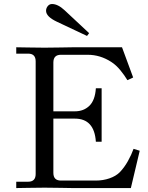

<svg xmlns="http://www.w3.org/2000/svg" viewBox="-20 -954 753 975"><path d="M62.5 1V-31.2H123Q161.1 -31.2 161.1 -70.3V-642.6Q161.1 -681.6 123 -681.6H62.5V-713.9Q64.5 -713.9 122.6 -712.9Q180.7 -711.9 206.1 -711.9Q231.4 -711.9 289.6 -712.9Q347.7 -713.9 349.6 -713.9H599.6L656.2 -560.5L627 -546.9Q612.8 -570.8 591.3 -597.2Q569.8 -623.5 544.9 -639.6Q488.8 -675.8 425.8 -675.8H289.1Q251 -675.8 251 -636.7V-388.7H360.4Q404.8 -388.7 433.8 -416.7Q462.9 -444.8 466.8 -505.9H496.1V-234.4H466.8Q459 -351.6 360.4 -351.6H251V-76.2Q251 -37.1 289.1 -37.1H466.8Q503.4 -37.1 535.9 -48.3Q568.4 -59.6 587.9 -79.1Q610.8 -102.5 629.4 -135.7Q647.9 -168.9 658.2 -198.2L689.5 -188.5L644.5 1H349.6Q347.7 1 289.6 0Q231.4 -1 206.1 -1Q180.7 -1 122.6 0Q64.5 1 62.5 1ZM213.9 -899.4Q213.9 -912.1 222.4 -922.9Q231 -933.6 244.1 -933.6Q273.9 -933.6 307.6 -902.3L432.6 -785.6L421.9 -771.5L268.6 -843.8Q213.9 -869.6 213.9 -899.4Z"/></svg>

Font: Theano Old Style
Style: Regular
Weight: 400
Designer: Alexey Kryukov
Version: Version 2.00